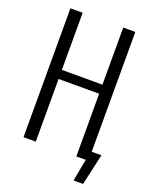

<svg xmlns="http://www.w3.org/2000/svg" viewBox="-171 -902 900 1134"><g transform="rotate(20 279.0 -335.5)"><path d="M70 0V-810H147V-451H402V-810H478V0H402V-394H147V0ZM435 139 472 -57H539L495 139Z"/></g></svg>

Font: Oswald Light
Style: Regular
Weight: 300
Designer: Vernon Adams
Foundry: Vernon Adams
Version: Version 4.103;gftools[0.9.33.dev8+g029e19f]